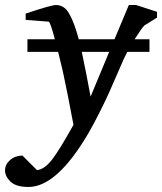

<svg xmlns="http://www.w3.org/2000/svg" viewBox="-100 -514 644 763"><path d="M524 -444 474 -413Q465 -405 435 -358H494V-308H406L392 -280Q390 -276 368 -225Q346 -174 333.5 -146Q321 -118 297 -70Q273 -22 251 16Q126 229 13 229Q-36 229 -58 208Q-80 187 -80 163Q-80 140 -60.5 122.5Q-41 105 -11 104L47 162Q77 159 107 120Q137 81 192 -18Q167 -151 150 -229Q146 -244 139 -275Q132 -306 131 -308H9V-358H118Q100 -427 93 -428L2 -435V-460Q104 -494 122 -494Q152 -494 170 -467.5Q188 -441 205 -386L213 -358H355L412 -494H441L524 -467ZM225 -308Q243 -223 260 -130L334 -308Z"/></svg>

Font: Veleka
Style: Italic
Weight: 400
Italic angle: -12°
Designer: Stefan Peev, Context Ltd, 2016; SIL International, 1997-2014.
Foundry: Stefan Peev, Context Ltd, 2016
Version: Version 1.000